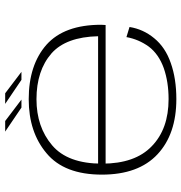

<svg xmlns="http://www.w3.org/2000/svg" viewBox="2 -732 734 779"><g transform="rotate(-90 369.5 -343.0)"><path d="M356.5 5V-26.5Q235.5 -26.5 165.5 -94.5Q94.5 -162 94.5 -296.5Q94.5 -436 169 -499Q243.5 -562.5 356 -562.5Q472 -562.5 542 -501.5Q608.5 -442.5 611.5 -312.5H86.5V-282H657Q658 -291 658 -300.5Q658 -449.5 577 -522Q495 -594 356 -594Q222 -594 136.5 -521.5Q50 -449.5 50 -297Q50 -148.5 132.5 -71.5Q214.5 5 356.5 5ZM356.5 -26.5V5Q439 5 502.5 -17.5Q566.5 -39.5 603.5 -85Q640 -129 649 -185L608 -197.5Q599 -148 569.5 -107Q539 -66.5 482 -46Q425.5 -26.5 356.5 -26.5ZM434.5 -623.5H467L380 -689.5H337ZM322 -623.5H354.5L267.5 -689.5H224.5Z"/></g></svg>

Font: Anybody Expanded ExtraLight
Style: Regular
Weight: 250
Width: 7
Version: Version 1.113;gftools[0.9.25]